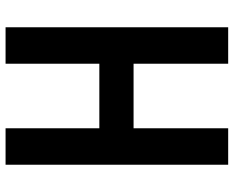

<svg xmlns="http://www.w3.org/2000/svg" viewBox="-95 -745 840 690"><g transform="rotate(-90 325.0 -400.0)"><path d="M78 0V-800H209V-463H441V-800H572V0H441V-340H209V0Z"/></g></svg>

Font: Martian Mono SemiCondensed Medium
Style: Regular
Weight: 500
Width: 4
Designer: Roman Shamin
Foundry: Evil Martians
Version: Version 1.000